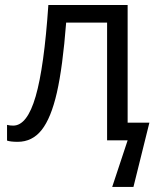

<svg xmlns="http://www.w3.org/2000/svg" viewBox="-20 -554 612 758"><path d="M483.9 -69.8H569.8L506.8 184.1H422.9L483.9 0H402.8V-464.8H241.2Q227.5 -289.1 204.6 -188.5Q181.6 -87.9 144.5 -41Q107.4 5.9 49.8 5.9Q21.5 5.9 7.8 1V-61Q18.6 -58.1 32.2 -58.1Q87.4 -58.1 120.8 -173.6Q154.3 -289.1 170.9 -534.2H483.9Z"/></svg>

Font: HunimalSansv1.5
Style: Regular
Weight: 400
Foundry: Ascender Corporation
Version: Version 1.10